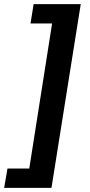

<svg xmlns="http://www.w3.org/2000/svg" viewBox="-73 -725 433 925"><path d="M-53 180 -37 87H68L178 -612H74L89 -705H316L175 180Z"/></svg>

Font: Nunito Sans 10pt SemiCondensed
Style: Bold Italic
Weight: 700
Width: 4
Italic angle: -9°
Designer: Vernon Adams
Foundry: Vernon Adams
Version: Version 3.101;gftools[0.9.27]